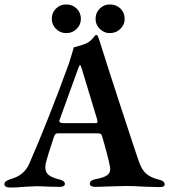

<svg xmlns="http://www.w3.org/2000/svg" viewBox="-24 -839 761 864"><path d="M-4 -10Q-4 -18 2.5 -23Q9 -28 23 -33Q85 -49 108 -103Q198 -310 286 -553Q295 -580 300.5 -599.5Q306 -619 308 -626Q344 -635 365 -644Q381 -652 391.5 -664.5Q402 -677 404 -679Q412 -685 416 -677Q418 -673 425 -652Q462 -534 510.5 -385.5Q559 -237 578 -180L601 -112Q614 -74 635 -56.5Q656 -39 690 -31Q717 -25 717 -9Q717 3 694 3L625 1Q580 -2 540 -2Q518 -2 468 0Q422 2 405 2Q394 2 387 -1.5Q380 -5 380 -12Q380 -28 407 -33Q441 -39 456.5 -49.5Q472 -60 472 -78Q472 -85 471 -88Q463 -132 436 -224Q434 -233 429.5 -236Q425 -239 415 -239H235Q223 -239 218 -221Q188 -132 181 -99Q180 -94 180 -85Q180 -64 194.5 -52Q209 -40 241 -32Q268 -26 268 -11Q268 -5 261.5 -1.5Q255 2 244 2L196 1Q162 -1 140 -1Q126 -1 107.5 0.5Q89 2 80 2Q52 5 24 5Q-4 5 -4 -10ZM401 -285Q409 -285 412 -286Q415 -287 415 -291Q415 -292 413 -302L343 -533Q338 -547 336 -547Q335 -547 329 -534L245 -302Q243 -298 243 -294Q243 -285 262 -285ZM209 -754Q209 -782 228 -800.5Q247 -819 274 -819Q302 -819 321 -800.5Q340 -782 340 -754Q340 -728 321 -709Q302 -690 274 -690Q247 -690 228 -709Q209 -728 209 -754ZM406 -754Q406 -782 425 -800.5Q444 -819 470 -819Q499 -819 518 -800.5Q537 -782 537 -754Q537 -728 517.5 -709Q498 -690 470 -690Q444 -690 425 -709Q406 -728 406 -754Z"/></svg>

Font: EB Garamond SemiBold
Style: Regular
Weight: 600
Designer: Georg Duffner and Octavio Pardo
Foundry: Georg Duffner
Version: Version 1.000